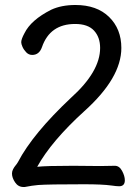

<svg xmlns="http://www.w3.org/2000/svg" viewBox="-20 -739 540 769"><path d="M79 10H74Q53 10 40.5 -8.5Q28 -27 28 -44Q28 -53 32.5 -61.5Q37 -70 42.5 -76.5Q48 -83 52 -90Q111 -203 264 -347Q381 -452 381 -547Q381 -590 356.5 -616.5Q332 -643 281 -643Q180 -643 148 -550Q137 -519 109 -519Q95 -519 85 -529.5Q75 -540 70 -551.5Q65 -563 65 -570Q65 -582 78 -606Q104 -659 185 -700Q226 -719 282 -719Q368 -719 417 -671Q466 -623 466 -547Q466 -427 318 -294Q186 -174 129 -71Q165 -75 273 -75L381 -74L440 -75Q458 -75 469 -54.5Q480 -34 480 -17Q480 7 457 7Q447 7 426 4Q390 -1 317 -1Q173 -1 133 2Q109 4 79 10Z"/></svg>

Font: LXGW WenKai Mono
Style: Bold
Weight: 700
Designer: Fontworks Inc.
Version: Version 1.250;January 17, 2023